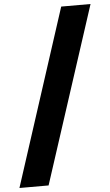

<svg xmlns="http://www.w3.org/2000/svg" viewBox="-63 -780 590 1030"><g transform="rotate(-5 232.0 -265.0)"><path d="M-1 210 307 -740H465L156 210Z"/></g></svg>

Font: Georama ExtraBold
Style: Regular
Weight: 800
Designer: Jean-Baptiste Levee
Foundry: Production Type
Version: Version 1.001